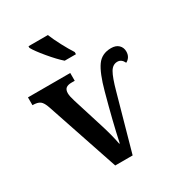

<svg xmlns="http://www.w3.org/2000/svg" viewBox="-181 -884 930 1003"><g transform="rotate(-30 284.5 -383.0)"><path d="M75 -434Q64 -467 49.5 -478Q35 -489 4 -489V-536H259V-489H240Q217 -489 206 -480Q195 -471 195 -450Q195 -433 205 -401L263 -216Q286 -143 296 -88H299Q324 -206 367 -363Q393 -459 422.5 -500.5Q452 -542 508 -542Q537 -542 553 -526.5Q569 -511 569 -487Q569 -469 561 -456Q553 -443 539 -436Q526 -464 501 -464Q473 -464 456 -435Q439 -406 419 -333L326 0H221ZM334 -619V-606H278H266Q235 -633 194.5 -681.5Q154 -730 140 -756V-766H244H257Q270 -733 292 -691.5Q314 -650 334 -619Z"/></g></svg>

Font: Noto Serif NarrowSemiBold
Style: Regular
Weight: 600
Width: 4
Designer: Monotype Design Team
Foundry: Monotype Imaging Inc.
Version: Version 1.001